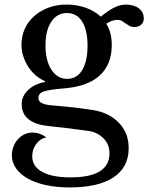

<svg xmlns="http://www.w3.org/2000/svg" viewBox="-20 -560 649 840"><path d="M274 -215Q316 -215 339.5 -253Q363 -291 363 -360Q363 -428 339.5 -465.5Q316 -503 273 -503Q230 -503 204.5 -465Q179 -427 179 -361Q179 -295 205 -255Q231 -215 274 -215ZM219 -98Q243 -96 263 -94Q283 -92 302.5 -90Q322 -88 341.5 -85Q361 -82 384 -79Q456 -68 499.5 -23.5Q543 21 543 88Q543 172 476.5 216Q410 260 284 260Q228 260 181.5 250Q135 240 102 221.5Q69 203 50.5 177Q32 151 32 120Q32 99 39 81Q46 63 58 49.5Q70 36 86.5 28Q103 20 121 20Q155 20 182 41Q155 47 138 70.5Q121 94 121 124Q121 168 164.5 192Q208 216 288 216Q459 216 459 111Q459 71 432 44.5Q405 18 368 13Q344 10 318.5 6.5Q293 3 268.5 0Q244 -3 223 -5Q202 -7 189 -9Q133 -15 104 -39Q75 -63 75 -105Q75 -140 104 -167Q133 -194 177 -201V-205Q155 -214 136 -230.5Q117 -247 103.5 -268Q90 -289 82 -313.5Q74 -338 74 -364Q74 -402 88.5 -434Q103 -466 129.5 -489.5Q156 -513 192 -526.5Q228 -540 271 -540Q315 -540 354 -526.5Q393 -513 421 -487Q455 -515 481 -527.5Q507 -540 530 -540Q566 -540 587.5 -523.5Q609 -507 609 -479Q609 -462 597.5 -452Q586 -442 569 -442Q555 -442 546 -447Q537 -452 529.5 -457.5Q522 -463 514 -468Q506 -473 494 -473Q470 -473 445 -456Q469 -419 469 -363Q469 -278 416 -229.5Q363 -181 257 -173Q196 -168 172 -160Q148 -152 148 -131Q148 -115 166 -107.5Q184 -100 219 -98Z"/></svg>

Font: Libre Baskerville
Style: Regular
Weight: 400
Designer: Pablo Impallari, Rodrigo Fuenzalida
Foundry: Pablo Impallari, Rodrigo Fuenzalida
Version: Version 1.000; ttfautohint (v0.93) -l 8 -r 50 -G 200 -x 14 -